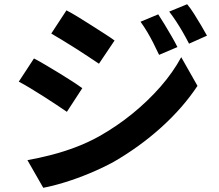

<svg xmlns="http://www.w3.org/2000/svg" viewBox="-20 -836 1040 910"><path d="M730 -768Q744 -747 760.5 -719.5Q777 -692 793 -664.5Q809 -637 821 -613L734 -576Q719 -608 706 -633.5Q693 -659 678.5 -683.5Q664 -708 646 -733ZM867 -816Q883 -797 900 -770Q917 -743 933 -716Q949 -689 961 -667L876 -629Q860 -660 845.5 -685Q831 -710 816 -733Q801 -756 782 -781ZM295 -787Q320 -774 351 -755Q382 -736 414 -715.5Q446 -695 475 -676.5Q504 -658 523 -644L449 -534Q428 -548 399.5 -567Q371 -586 339.5 -606Q308 -626 277.5 -644.5Q247 -663 223 -677ZM110 -77Q166 -87 224 -102Q282 -117 339 -138.5Q396 -160 450 -190Q535 -238 608.5 -298Q682 -358 741 -425.5Q800 -493 839 -565L916 -429Q847 -325 744.5 -232.5Q642 -140 519 -69Q468 -41 407 -15.5Q346 10 287.5 28Q229 46 185 54ZM141 -559Q166 -546 198 -527Q230 -508 262 -488.5Q294 -469 322.5 -450.5Q351 -432 370 -418L297 -306Q275 -321 246.5 -340Q218 -359 186.5 -379Q155 -399 124.5 -417.5Q94 -436 69 -449Z"/></svg>

Font: Noto Sans KR
Style: Bold
Weight: 700
Designer: Ryoko NISHIZUKA  (kana, bopomofo & ideographs); Paul D. Hunt (Latin, Greek & Cyrillic); Sandoll Communications , Soo-you
Foundry: Adobe
Version: Version 2.004-H2;hotconv 1.0.118;makeotfexe 2.5.65603